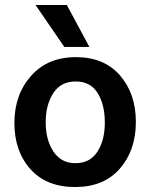

<svg xmlns="http://www.w3.org/2000/svg" viewBox="-20 -745 605 773"><path d="M340 -556H239L123 -725H249ZM284.5 -417Q225 -417 194.5 -370Q164 -323 164 -252.5Q164 -182 195 -135Q226 -88 284 -88Q342 -88 372 -134Q402 -180 402 -252Q402 -324 373 -370.5Q344 -417 284.5 -417ZM285.5 -515Q399 -515 463 -441.5Q527 -368 527 -254Q527 -140 462.5 -66Q398 8 282.5 8Q167 8 102.5 -64Q38 -136 38 -250Q38 -364 105 -439.5Q172 -515 285.5 -515Z"/></svg>

Font: Hind Jalandhar SemiBold
Style: Regular
Weight: 600
Designer: Namrata Goyal
Foundry: Indian Type Foundry
Version: Version 0.702;PS 1.0;hotconv 1.0.81;makeotf.lib2.5.63406